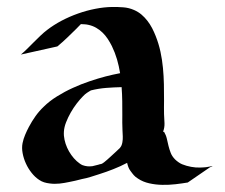

<svg xmlns="http://www.w3.org/2000/svg" viewBox="-20 -517 641 548"><path d="M39.6 -361.3Q49.6 -369.6 58.7 -378.8Q67.9 -387.9 77 -397.1Q86.2 -406.2 95.5 -415.2Q104.7 -424.1 115 -431.9Q133.1 -445.8 155.6 -457.8Q178.2 -469.7 202.8 -478.4Q227.3 -487.1 252.3 -491.9Q277.3 -496.8 300.5 -497.1Q316.2 -497.3 332 -496.1Q347.9 -494.9 362.5 -488.5Q374.3 -483.4 383.7 -475.5Q393.1 -467.5 400.6 -457.8Q408.2 -448 414.1 -436.8Q419.9 -425.5 424.3 -414.3Q433.1 -392.1 438 -369.3Q442.9 -346.4 445.1 -323.2Q447.3 -300 447.8 -276.5Q448.2 -252.9 448.2 -229.5Q448.2 -220 448 -210.3Q447.8 -200.7 448.2 -191.2Q449 -178.2 449.5 -165.3Q450 -152.3 445.1 -140.1L448 -141.4Q453.9 -131.3 456.2 -121.1Q458.5 -110.8 460.9 -100.7Q463.4 -90.6 467.2 -80.8Q470.9 -71 479.7 -62Q483.9 -57.9 489.3 -54.1Q494.6 -50.3 500 -48.1Q512.2 -43.2 525.5 -40.8Q538.8 -38.3 552 -38.8Q556.2 -39.1 559.9 -39.2Q563.7 -39.3 567.9 -39.8Q570.1 -40 573.9 -40.8Q577.6 -41.5 580.9 -42Q584.2 -42.5 585.8 -42.6Q587.4 -42.7 585.4 -41.7Q584 -41 582.5 -40.6Q581.1 -40.3 579.6 -39.8L515.9 3.9Q499.8 6.6 481 8.8Q462.2 11 443.1 10.6Q424.1 10.3 406 6.2Q387.9 2.2 373.8 -7.3Q369.6 -10 366.8 -12.3Q364 -14.6 361.8 -17.1Q359.6 -19.5 357.4 -22.5Q355.2 -25.4 352.3 -29.3Q348.6 -34.2 346.4 -40Q344.2 -45.9 342.8 -52.2Q323.5 -42 303.2 -34.1Q283 -26.1 262.9 -19.8Q251.2 -16.1 239 -12.2Q226.8 -8.3 214.6 -6.1Q217 -6.8 215.2 -6.3Q213.4 -5.9 209.7 -4.9Q206.1 -3.9 201.7 -2.9Q197.3 -2 194.8 -1.2L177.7 2.4Q164.1 5.4 149.8 7Q135.5 8.5 121.6 6.6Q113.3 5.6 105.8 3.3Q98.4 1 91.6 -3.7Q80.1 -11.2 70.3 -23.6Q60.5 -35.9 54 -50.2Q47.4 -64.5 44.6 -79.7Q41.7 -95 44.4 -108.6Q46.9 -120.8 51.8 -132.3Q56.6 -143.8 62.3 -154.5Q70.8 -170.7 81.3 -185.4Q91.8 -200.2 105 -212.6Q121.1 -228.5 142.7 -241.9Q164.3 -255.4 187.9 -266.1Q211.4 -276.9 235.6 -285Q259.8 -293.2 281.2 -298.8Q291.5 -301.5 301.9 -303.8Q312.3 -306.2 322.8 -308.1Q319.6 -328.1 314 -347.5Q308.3 -366.9 299.3 -385.5Q293.9 -396.2 287.5 -406Q281 -415.8 272.8 -423.8Q264.6 -431.9 254.6 -437.6Q244.6 -443.4 232.7 -446Q227.3 -447.3 221.9 -447.6Q216.6 -448 210.9 -448.2Q207.5 -444.8 204.3 -441.5Q201.2 -438.2 197.8 -434.8Q184.6 -421.6 171.4 -409.1Q158.2 -396.5 143.8 -384.5ZM329.1 -188.2Q329.1 -208 328.9 -228.1Q328.6 -248.3 327.1 -268.3Q304.9 -267.8 283.1 -266.1Q261.2 -264.4 239.5 -259Q235.8 -256.8 233 -255.1Q230.2 -253.4 227.7 -251.7Q225.1 -250 222.5 -247.7Q220 -245.4 216.8 -242.2Q208.3 -233.6 199 -221.6Q189.7 -209.5 181.9 -195.8Q174.1 -182.1 168.6 -168Q163.1 -153.8 162.4 -141.4Q161.6 -129.6 164.2 -118Q166.7 -106.4 171.6 -95.5Q176.5 -84.5 183.5 -74.7Q190.4 -64.9 199 -57.1Q202.1 -54.4 206.7 -50.9Q211.2 -47.4 215.3 -45.7Q222.9 -43 229.4 -42.4Q235.8 -41.7 243.7 -42.7Q253.4 -44.7 260.7 -46.9L263.7 -47.9Q264.4 -48.1 265.5 -48.3Q266.6 -48.6 267.8 -48.8Q269.8 -49.3 270.4 -49.6Q271 -49.8 269.8 -49.3H270.3Q272.2 -50.5 273.9 -51.6Q275.6 -52.7 277.3 -54Q286.1 -61 294.6 -69Q303 -76.9 311.5 -84.5L322.5 -95Q323 -95.9 324.1 -97.4Q325.2 -98.9 326.2 -100.6Q328.6 -106 329.3 -110.8Q330.8 -119.4 330.4 -127.8Q330.1 -136.2 329.6 -144.8Q328.9 -155.8 329 -166.5Q329.1 -177.2 329.1 -188.2ZM327.9 -101.3 327.6 -101.1Q327.9 -101.1 327.9 -101.3Z"/></svg>

Font: Autopia
Style: Bold
Weight: 700
Designer: Antoine Gelgon
Foundry: Antoine Gelgon
Version: 001.000